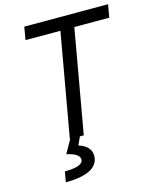

<svg xmlns="http://www.w3.org/2000/svg" viewBox="-134 -782 887 1106"><g transform="rotate(-15 309.5 -229.0)"><path d="M205.6 0H207.5L163.1 79.1C213.9 89.8 239.7 107.4 239.7 130.4C239.7 158.2 202.1 172.4 129.9 172.4L118.7 234.4C248.5 234.4 316.4 197.8 316.4 127.9C316.4 90.8 291.5 63.5 243.2 48.3L265.6 0H288.6L397.5 -616.7H606L619.1 -693.4H119.6L106.4 -616.7H314.5Z"/></g></svg>

Font: Cascadia Code PL SemiLight
Style: Italic
Weight: 350
Italic angle: -10°
Monospace: yes
Designer: Aaron Bell
Foundry: Saja Typeworks
Version: Version 2404.023